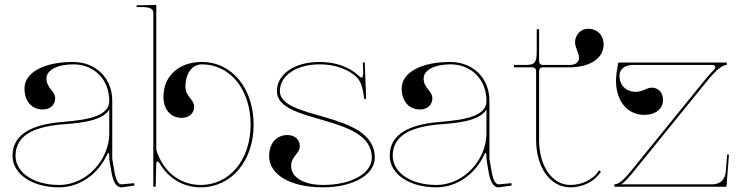

<svg xmlns="http://www.w3.org/2000/svg" viewBox="-20 -782 3098 804"><path d="M285.5 -522.5C163.5 -522.5 82.5 -478 82.5 -411.5C82.5 -358.5 113 -323.5 159 -323.5C190 -323.5 211 -342.5 211 -370.5C211 -401.5 174.5 -412.5 174.5 -453C174.5 -488.5 219.5 -512.5 287 -512.5C376 -512.5 437 -448 437.5 -360.5V-357.5C437.5 -352.5 436.5 -347 435 -341.5C416.5 -281 289 -276.5 227 -270C125 -259.5 32.5 -226 32.5 -130C32.5 -53 114.5 2.5 227.5 2.5C317.5 2.5 392 -57 426.5 -131C429.5 -138 432 -141.5 434 -141.5C436 -141.5 437.5 -137 437.5 -128V-117C437.5 -113 443 -83.5 445.5 -68C452 -27.5 463.5 2.5 488 2.5H488.5L543 -5L542 -15L488.5 -10C474.5 -10.5 465 -28 458 -70L450 -117.5V-360.5C450 -454.5 381.5 -522.5 285.5 -522.5ZM437.5 -323V-222.5C437.5 -116.5 346 -7.5 227.5 -7.5C121.5 -7.5 45 -59 45 -130C45 -217.5 127 -249.5 228 -260C283 -265.5 404 -267.5 437.5 -323Z M622 0H632L634 -93C634.5 -103 637 -106 639.5 -106C642.5 -106 646.5 -101.5 649.5 -96.5C685.5 -36 746 2.5 820.5 2.5C949 2.5 1042 -108 1042 -260C1042 -412 951 -522.5 825.5 -522.5C729 -522.5 664.5 -464 664.5 -376.5C664.5 -323.5 695 -288.5 741 -288.5C772 -288.5 793 -307.5 793 -335.5C793 -366.5 756.5 -377.5 756.5 -418C756.5 -474.5 784 -512.5 825.5 -512.5C944 -512.5 1029.5 -406.5 1029.5 -260C1029.5 -113.5 941.5 -7.5 820.5 -7.5C730 -7.5 661.5 -67 634.5 -154.5V-761.5L569.5 -760H552V-752.5H569.5C608 -752.5 622 -746 622 -727.5Z M1317 -522.5C1214 -522.5 1139.5 -471.5 1139.5 -400.5C1139.5 -331.1 1235.7 -307 1333.5 -278.6C1434.4 -249.2 1537 -215.2 1537 -122C1537 -55.5 1451.5 -7.5 1332 -7.5C1252 -7.5 1199 -39.5 1199 -87C1199 -127.5 1235.5 -138.5 1235.5 -169.5C1235.5 -197.5 1214.5 -216.5 1183.5 -216.5C1137.5 -216.5 1107 -181.5 1107 -128.5C1107 -50 1197 2.5 1332 2.5C1458.5 2.5 1549.5 -50 1549.5 -122C1549.5 -223.4 1443.2 -261.1 1340.5 -291.1C1244.7 -319.1 1152 -340.4 1152 -400.5C1152 -465.5 1221.5 -512.5 1317 -512.5C1359.5 -512.5 1418 -505 1468 -464C1491.5 -445 1499.5 -412 1504.5 -374L1505 -370C1505 -368 1506.5 -366.5 1509 -366.5C1511.5 -366.5 1513 -368 1513 -370L1507.5 -520H1499.5C1500.5 -492 1501 -482.5 1501 -480C1501 -464.5 1499 -457 1493.5 -457C1489.5 -457 1484 -464 1474 -472C1420.5 -515 1360.5 -522.5 1317 -522.5Z M1865 -522.5C1743 -522.5 1662 -478 1662 -411.5C1662 -358.5 1692.5 -323.5 1738.5 -323.5C1769.5 -323.5 1790.5 -342.5 1790.5 -370.5C1790.5 -401.5 1754 -412.5 1754 -453C1754 -488.5 1799 -512.5 1866.5 -512.5C1955.5 -512.5 2016.5 -448 2017 -360.5V-357.5C2017 -352.5 2016 -347 2014.5 -341.5C1996 -281 1868.5 -276.5 1806.5 -270C1704.5 -259.5 1612 -226 1612 -130C1612 -53 1694 2.5 1807 2.5C1897 2.5 1971.5 -57 2006 -131C2009 -138 2011.5 -141.5 2013.5 -141.5C2015.5 -141.5 2017 -137 2017 -128V-117C2017 -113 2022.5 -83.5 2025 -68C2031.5 -27.5 2043 2.5 2067.5 2.5H2068L2122.5 -5L2121.5 -15L2068 -10C2054 -10.5 2044.5 -28 2037.5 -70L2029.5 -117.5V-360.5C2029.5 -454.5 1961 -522.5 1865 -522.5ZM2017 -323V-222.5C2017 -116.5 1925.5 -7.5 1807 -7.5C1701 -7.5 1624.5 -59 1624.5 -130C1624.5 -217.5 1706.5 -249.5 1807.5 -260C1862.5 -265.5 1983.5 -267.5 2017 -323Z M2364.5 -500C2450.5 -500 2507.5 -538 2507.5 -595C2507.5 -635 2481.5 -661.5 2442 -661.5C2412 -661.5 2388 -636 2388 -604.5C2388 -583 2404.5 -560 2404.5 -540C2404.5 -525.5 2395.5 -510 2364.5 -510H2255.5C2242 -510 2237.5 -516 2237.5 -527V-660H2227.5V-571.5C2227.5 -518.5 2221 -510 2177.5 -510H2132.5V-500H2207C2220.5 -500 2225 -493.5 2225 -482.5V-195C2225 -80.5 2285 2.5 2368 2.5C2415.5 2.5 2468 -18 2496.5 -63.5L2488.5 -68.5C2462 -26.5 2413 -7.5 2368 -7.5C2292.5 -7.5 2237.5 -86 2237.5 -195V-482.5C2237.5 -493.5 2242 -500 2255.5 -500Z M2573 -520C2570 -520 2568 -517.5 2568 -515.5C2564 -493 2559.5 -466.5 2559.5 -444.5C2559.5 -358.5 2607 -301 2678 -301C2725 -301 2756.5 -326 2756.5 -363.5C2756.5 -394.5 2737 -415 2708.5 -415C2688.5 -415 2670.5 -397.5 2642.5 -397.5C2601.5 -397.5 2574 -424.5 2574 -465.5C2574 -492 2596.5 -510 2630 -510H2961.5C2970 -510 2975.5 -506.5 2975.5 -501C2975.5 -497.5 2973 -493 2968.5 -488.5C2958 -478 2946.5 -465.5 2934 -450L2630.5 -76C2596.5 -34 2574 -10 2553 -10L2552.5 0H3017.5C3019.5 0 3022.5 -1.5 3022.5 -4.5L3032.5 -134.5L3025 -135.5L3019.5 -65.5C3016.5 -29 2995.5 -10 2961 -10H2581.5C2599.5 -22.5 2617 -43.5 2638.5 -70L2942 -444C2977 -487.5 3004 -510 3023.5 -510V-520Z"/></svg>

Font: ZnikomitNo24
Style: Regular
Weight: 500
Designer: gluk
Foundry: gluk
Version: Version 0.55